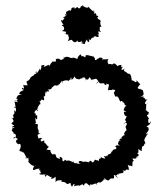

<svg xmlns="http://www.w3.org/2000/svg" viewBox="-20 -669 597 707"><path d="M280 -512C275 -510 297 -503 293 -511C294 -512 294 -515 300 -524C302 -508 315 -514 305 -528C318 -512 309 -529 327 -534C315 -519 320 -539 336 -535C321 -539 343 -529 343 -534C345 -543 331 -543 345 -542C337 -560 344 -550 353 -553C341 -558 353 -562 344 -575C346 -561 351 -576 355 -570C347 -579 351 -582 349 -585C354 -600 345 -591 338 -604C339 -598 338 -603 338 -603C349 -616 335 -607 335 -613C335 -615 333 -626 325 -617C333 -634 317 -635 329 -624C314 -633 319 -631 303 -646C309 -630 311 -635 308 -643C299 -636 287 -647 281 -649C290 -650 289 -649 283 -646C273 -650 281 -635 268 -639C266 -648 261 -638 253 -637C259 -646 252 -633 256 -641C234 -643 250 -633 236 -628C227 -623 242 -629 236 -632C218 -622 224 -628 225 -608C222 -623 215 -616 223 -611C207 -600 209 -604 218 -603C211 -595 212 -590 205 -596C205 -584 219 -575 213 -578C209 -577 203 -578 214 -571C219 -562 215 -557 207 -555C209 -555 210 -554 219 -553C225 -554 226 -539 215 -548C219 -543 226 -543 234 -540C223 -539 242 -535 229 -517C247 -527 252 -519 241 -527C252 -510 258 -510 266 -521C264 -513 270 -514 277 -515C281 -520 281 -513 288 -514ZM280 -381C286 -385 296 -387 296 -372C302 -384 290 -383 298 -377C303 -378 301 -370 310 -385C324 -367 317 -373 313 -378C325 -372 325 -381 336 -378C345 -363 348 -378 334 -361C342 -363 341 -373 348 -362C361 -361 363 -366 366 -357C366 -357 374 -352 378 -364C365 -353 373 -345 370 -361C390 -359 377 -354 378 -335C380 -341 392 -334 395 -340C402 -339 399 -334 403 -339C407 -338 399 -327 399 -327C404 -315 403 -312 410 -313C406 -321 417 -308 417 -308C416 -314 415 -310 423 -294C420 -290 425 -302 433 -295C429 -298 430 -293 433 -292C442 -291 433 -284 446 -279C434 -276 440 -263 433 -265C445 -257 450 -254 437 -258C434 -249 441 -247 441 -238C437 -249 448 -238 447 -241C442 -227 436 -228 445 -223C440 -214 436 -212 436 -216C455 -220 445 -208 441 -200C441 -206 445 -196 446 -191C447 -202 442 -192 447 -190C437 -184 441 -182 436 -175C440 -178 439 -163 437 -172C431 -165 422 -164 431 -157C422 -165 418 -148 419 -154C433 -149 431 -154 418 -151C417 -141 408 -143 423 -130C413 -138 403 -132 405 -128C413 -126 407 -117 398 -119C404 -109 399 -123 401 -120C382 -105 388 -99 396 -115C391 -98 374 -105 375 -92C369 -103 376 -88 362 -95C367 -85 373 -83 358 -87C348 -94 353 -88 350 -84C355 -86 342 -89 344 -75C335 -86 326 -71 332 -71C338 -85 332 -76 330 -82C324 -69 320 -68 315 -77C315 -77 298 -75 311 -74C305 -67 303 -77 287 -73C278 -71 291 -71 282 -75C268 -79 265 -70 277 -67C256 -64 259 -72 265 -69C249 -64 248 -77 253 -77C240 -68 245 -70 246 -73C229 -80 238 -78 224 -77C217 -84 222 -81 214 -75C205 -75 216 -88 202 -91C196 -96 203 -79 204 -83C191 -88 193 -84 187 -91C186 -97 185 -103 178 -101C184 -109 169 -94 178 -99C166 -101 165 -118 166 -110C166 -122 167 -112 148 -120C146 -114 158 -125 160 -129C152 -130 152 -140 144 -143C133 -140 148 -137 142 -152C132 -146 126 -147 133 -158C134 -152 121 -155 136 -158C126 -165 125 -159 122 -158C119 -173 113 -170 130 -179C117 -178 124 -175 122 -190C118 -188 123 -190 123 -188C115 -198 121 -208 119 -212C105 -212 109 -218 112 -215C114 -210 111 -220 110 -236C120 -221 116 -235 117 -245C103 -241 116 -242 111 -249C112 -259 108 -244 107 -256C111 -267 123 -268 118 -260C111 -262 120 -276 124 -270C115 -272 118 -273 132 -293C121 -278 136 -283 124 -298C131 -290 129 -307 138 -301C142 -296 145 -304 140 -315C142 -315 139 -309 147 -318C145 -320 146 -326 150 -335C150 -322 148 -326 154 -333C167 -330 159 -338 155 -339C176 -340 169 -346 168 -342C170 -346 178 -353 184 -356C178 -360 186 -351 189 -354C197 -357 198 -352 194 -361C199 -353 200 -363 208 -371C215 -367 204 -359 209 -369C226 -377 231 -371 234 -371C232 -372 238 -377 245 -381C244 -372 236 -378 242 -384C241 -373 244 -371 257 -390C253 -384 259 -376 276 -377C274 -378 268 -379 288 -381ZM280 11C288 6 284 18 291 12C287 6 297 7 298 5C311 16 314 18 311 10C325 14 327 4 321 11C332 5 332 6 337 11C327 14 344 -5 351 5C338 0 353 8 362 -8C366 -9 365 -9 361 -4C369 -10 363 -9 363 -14C379 2 383 -6 385 -11C379 -6 382 -13 399 -12C385 -7 405 -7 399 -25C410 -22 404 -21 416 -15C403 -17 404 -20 414 -28C418 -22 416 -29 416 -29C438 -35 426 -27 436 -36C427 -44 436 -40 441 -40C447 -46 441 -46 454 -43C456 -56 445 -65 454 -61C454 -52 452 -65 467 -56C468 -77 468 -73 470 -75C479 -78 470 -73 468 -86C476 -83 486 -85 490 -97C492 -95 477 -83 481 -90C487 -96 498 -94 485 -105C493 -107 488 -109 490 -121C504 -105 505 -120 501 -115C504 -124 501 -131 509 -132C500 -132 511 -128 511 -137C511 -137 521 -153 514 -139C517 -153 506 -144 515 -163C516 -161 522 -166 514 -163C524 -169 519 -182 526 -175C515 -172 525 -175 518 -177C534 -195 525 -194 526 -202C526 -198 531 -197 520 -203C518 -205 531 -205 536 -221C534 -225 535 -215 527 -216C523 -237 530 -230 530 -230C519 -248 518 -243 527 -248C523 -255 535 -251 528 -253C532 -256 517 -258 516 -269C522 -261 515 -278 519 -276C515 -287 524 -289 525 -288C511 -281 512 -291 519 -299C526 -307 522 -304 517 -301C512 -311 507 -311 506 -308C511 -319 517 -311 497 -314C513 -317 509 -324 506 -337C497 -342 496 -337 496 -345C496 -337 486 -342 487 -349C488 -343 489 -355 497 -358C487 -367 490 -369 480 -373C485 -364 487 -369 472 -366C483 -365 472 -373 465 -373C463 -380 468 -385 454 -385C453 -390 456 -382 464 -384C458 -405 455 -392 446 -402C446 -402 451 -400 440 -406C440 -406 433 -407 439 -417C428 -406 423 -414 433 -423C425 -424 426 -415 427 -430C406 -429 414 -418 417 -422C405 -431 404 -442 391 -430C404 -425 388 -431 393 -431C393 -431 386 -436 380 -432C372 -446 379 -449 379 -452C361 -447 362 -456 353 -444C366 -458 349 -457 346 -457L343 -453C341 -459 339 -446 328 -448C334 -450 326 -461 320 -464C322 -453 316 -462 320 -462C309 -463 311 -466 296 -466C296 -460 290 -455 296 -455C289 -464 275 -465 280 -457C278 -469 281 -468 275 -468C260 -454 269 -454 264 -452C250 -459 243 -457 249 -455C240 -455 235 -458 232 -458C241 -456 230 -463 218 -458C214 -454 212 -448 216 -459C207 -462 219 -460 214 -452C197 -443 206 -453 205 -447C194 -457 197 -451 193 -453C178 -452 190 -442 186 -443C174 -440 161 -446 175 -441C170 -442 165 -431 162 -426C157 -434 161 -429 140 -422C148 -432 143 -430 132 -428C132 -421 134 -419 127 -409C126 -422 122 -409 127 -422C122 -408 124 -408 114 -398C117 -413 107 -404 114 -396C103 -401 107 -389 107 -394C105 -390 95 -390 90 -379C88 -375 100 -388 85 -373C79 -369 76 -369 78 -372C78 -372 77 -360 83 -355C72 -355 65 -355 66 -356C64 -353 71 -347 67 -342C62 -350 55 -342 68 -338C64 -335 55 -332 54 -330C45 -322 58 -321 61 -322C55 -318 44 -325 40 -304C51 -306 46 -313 44 -301C33 -294 33 -308 46 -295C46 -295 42 -293 33 -295C39 -280 34 -270 42 -267C33 -277 24 -272 38 -276C40 -260 38 -251 34 -264C30 -257 37 -252 29 -247C25 -242 38 -232 21 -234C21 -239 30 -230 31 -218C36 -231 25 -217 22 -214C33 -203 38 -210 24 -202C38 -200 33 -194 26 -200C23 -200 30 -196 23 -190C25 -183 30 -185 31 -176C37 -179 45 -166 30 -158C29 -173 47 -154 47 -157C34 -153 39 -141 48 -138C44 -136 53 -144 47 -135C47 -142 56 -139 56 -135C59 -120 45 -114 54 -114C49 -110 57 -116 69 -105C59 -113 55 -110 68 -107C69 -104 77 -89 80 -86C80 -86 69 -85 76 -90C79 -85 79 -83 84 -89C87 -71 85 -83 84 -71C87 -75 87 -65 101 -59C106 -61 102 -51 110 -60C112 -55 104 -63 101 -44C109 -40 106 -48 126 -48C120 -38 129 -43 129 -42C124 -32 140 -34 124 -29C130 -23 144 -28 151 -27C148 -22 141 -34 147 -17C153 -31 157 -21 168 -16C168 -16 174 -24 168 -11C177 -10 177 -14 186 -19C183 -18 187 -2 183 3C192 -9 198 -3 206 -6C206 -4 210 -8 205 -2C202 0 222 2 220 3C229 11 229 9 235 6C237 6 240 4 243 4C237 1 241 18 246 18C250 6 259 4 252 17C257 15 271 12 275 15C272 4 280 17 272 16Z"/></svg>

Font: Charger Distortion
Style: 1
Weight: 400
Designer: Jasper
Foundry: Cannot Into Space Fonts
Version: Version 0.98